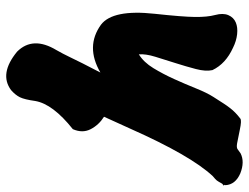

<svg xmlns="http://www.w3.org/2000/svg" viewBox="-114 -390 821 634"><g transform="rotate(90 297.0 -73.5)"><path d="M138 -432Q191 -408 212 -364Q217 -342 208.5 -309.5Q200 -277 189 -242.5Q178 -208 168 -175.5Q158 -143 160 -121Q186 -137 205.5 -169Q225 -201 241.5 -237.5Q258 -274 272.5 -310Q287 -346 300.5 -367Q314 -388 322 -400.5Q330 -413 338 -423Q351 -440 372 -456Q378 -461 408.5 -454.5Q439 -448 453.5 -445.5Q468 -443 473 -447L487 -457Q515 -471 553 -456Q590 -440 592 -407Q591 -406 591 -403L594 -402L587 -396Q580 -383 576.5 -378.5Q573 -374 562 -365Q494 -292 406 -94Q384 -45 366 -6Q393 11 407 38Q421 65 407 97Q324 163 314 221Q309 257 301.5 272Q294 287 278 301Q224 341 151 281Q99 229 146 151Q158 130 169 107Q185 73 220 6Q134 56 62 4Q11 -35 26 -173Q36 -265 36.5 -306Q37 -347 30 -373Q23 -399 30.5 -416.5Q38 -434 54.5 -441Q71 -448 93.5 -445.5Q116 -443 138 -432Z"/></g></svg>

Font: Knewave
Style: Regular
Weight: 400
Designer: Tyler Finck
Foundry: Tyler Finck
Version: Version 1.001